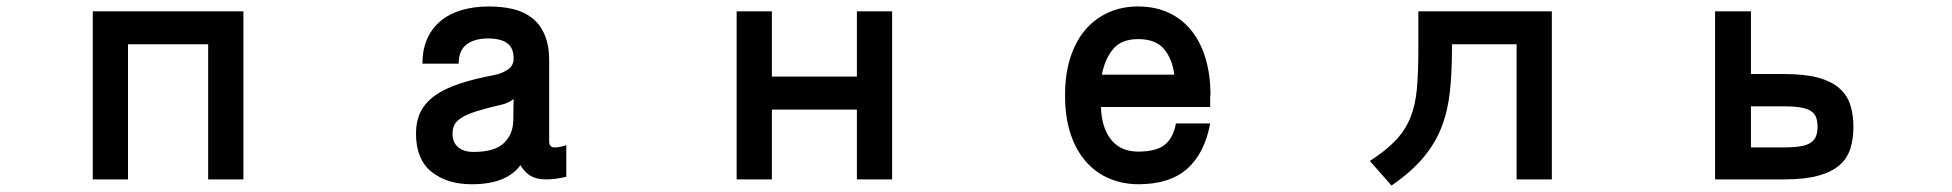

<svg xmlns="http://www.w3.org/2000/svg" viewBox="-20 -513 6040 594"><path d="M733 42H624V-376H376V42H267V-478H733Z M1569 -207Q1561 -200 1550.5 -195.5Q1540 -191 1535 -190Q1487 -179 1456.5 -169.5Q1426 -160 1409 -149.5Q1392 -139 1386 -127Q1380 -115 1380 -100Q1380 -72 1397.5 -57.5Q1415 -43 1445 -43Q1510 -43 1538.5 -70Q1567 -97 1568 -140ZM1732 34Q1709 39 1696 40.5Q1683 42 1669 42Q1640 42 1621.5 31Q1603 20 1590 -2Q1571 25 1534 41Q1497 57 1439 57Q1363 57 1315 18.5Q1267 -20 1267 -100Q1267 -138 1281 -166.5Q1295 -195 1324.5 -216.5Q1354 -238 1400 -253.5Q1446 -269 1510 -281Q1531 -285 1550 -297Q1569 -309 1569 -332Q1569 -365 1549 -379.5Q1529 -394 1490 -394Q1448 -394 1423.5 -375.5Q1399 -357 1399 -316H1287Q1287 -362 1302.5 -395Q1318 -428 1345.5 -450Q1373 -472 1410.5 -482.5Q1448 -493 1493 -493Q1533 -493 1567 -485Q1601 -477 1626 -457.5Q1651 -438 1665 -405.5Q1679 -373 1679 -325V-75Q1679 -59 1693 -57Q1709 -56 1732 -64Z M2740 42H2631V-174H2368V42H2259V-478H2368V-276H2631V-478H2740Z M3612 -282H3613Q3607 -330 3581.5 -361Q3556 -392 3501 -392Q3449 -392 3423.5 -361Q3398 -330 3389 -282ZM3724 -218V-182H3386Q3388 -118 3417.5 -81Q3447 -44 3501 -44Q3558 -44 3584 -65.5Q3610 -87 3618 -131H3724Q3707 -39 3653 9Q3599 57 3502 57Q3455 57 3413.5 40Q3372 23 3341 -11.5Q3310 -46 3292.5 -97.5Q3275 -149 3275 -218Q3275 -284 3291.5 -335Q3308 -386 3338 -421Q3368 -456 3409.5 -474.5Q3451 -493 3500 -493Q3555 -493 3597 -473Q3639 -453 3667.5 -416.5Q3696 -380 3710.5 -329.5Q3725 -279 3725 -218Z M4781 42H4672V-376H4472V-361Q4472 -288 4465.5 -228.5Q4459 -169 4439.5 -119Q4420 -69 4383 -25Q4346 19 4285 61L4218 -15Q4269 -48 4298.5 -79.5Q4328 -111 4343.5 -149.5Q4359 -188 4363.5 -238.5Q4368 -289 4368 -361V-478H4781Z M5603 -121Q5603 -138 5598.5 -150Q5594 -162 5582.5 -169.5Q5571 -177 5551 -180.5Q5531 -184 5499 -184H5397V-57H5499Q5531 -57 5551 -60.5Q5571 -64 5582.5 -72Q5594 -80 5598.5 -92Q5603 -104 5603 -121ZM5714 -121Q5714 -83 5704.5 -53Q5695 -23 5671 -2Q5647 19 5605.5 30.5Q5564 42 5499 42H5286V-478H5397V-284H5499Q5564 -284 5605.5 -272.5Q5647 -261 5671 -239.5Q5695 -218 5704.5 -188Q5714 -158 5714 -121Z"/></svg>

Font: NanumGothicCoding
Style: Bold
Weight: 700
Monospace: yes
Designer: Kwon Bruce; Nicolas Noh; Sung-woo Choi; Go-un Cha; Soo-hyun Park;
Foundry: NHN Corporation
Version: Version 2.000;PS 1;hotconv 1.0.49;makeotf.lib2.0.14853